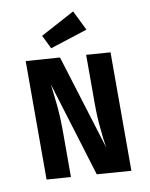

<svg xmlns="http://www.w3.org/2000/svg" viewBox="-108 -1097 932 1194"><g transform="rotate(-10 358.0 -500.5)"><path d="M500 -894 264 -818 222 -904 438 -1020ZM623 19 407 3 223 -597 238 -467Q242 -425 244 -384Q246 -337 246 -288V-8L94 -19V-767L308 -752L494 -151L486 -205Q482 -238 479 -272Q475 -310 473 -347Q471 -390 471 -432V-740L623 -729Z"/></g></svg>

Font: Xiangcui Wave Sans Xiangcui Wave Sans
Style: Regular
Weight: 800
Width: 3
Version: Version 0.920;March 28, 2024;FontCreator 14.0.0.2814 64-bit